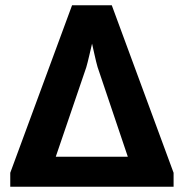

<svg xmlns="http://www.w3.org/2000/svg" viewBox="-20 -710 700 730"><path d="M640 -53V0H19V-53L254 -690H405ZM466 -114 351 -455Q346 -472 338.5 -506Q331 -540 330 -544Q327 -532 320 -501.5Q313 -471 308 -454L192 -114Z"/></svg>

Font: Exo 2.0
Style: Bold
Weight: 700
Designer: Natanael Gama
Version: Version 1.001;PS 001.001;hotconv 1.0.70;makeotf.lib2.5.58329